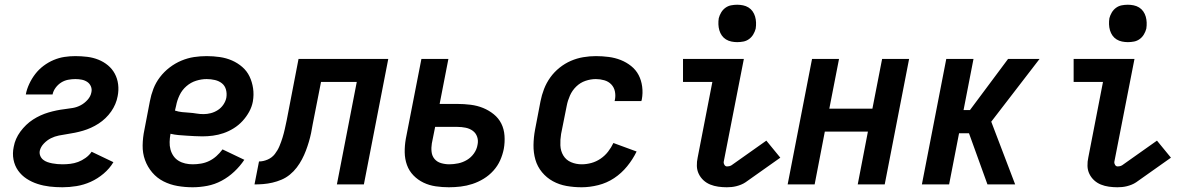

<svg xmlns="http://www.w3.org/2000/svg" viewBox="-20 -779 4990 811"><path d="M244 12Q216 12 190 9Q164 6 139 -2Q114 -10 92.5 -24Q71 -38 56.5 -58.5Q42 -79 37 -105Q32 -131 38 -159Q41 -176 48 -192Q55 -208 66 -223Q77 -238 90.5 -251Q104 -264 119.5 -274Q135 -284 151.5 -291.5Q168 -299 185 -304Q202 -309 219 -312.5Q236 -316 253 -318Q270 -320 287.5 -323Q305 -326 321 -334.5Q337 -343 350 -357.5Q363 -372 366 -389Q369 -402 364 -414Q359 -426 348.5 -433Q338 -440 325 -442.5Q312 -445 298 -445Q283 -445 267.5 -442Q252 -439 238.5 -430.5Q225 -422 215 -408.5Q205 -395 202 -380H89Q93 -402 103.5 -424.5Q114 -447 129 -466.5Q144 -486 164 -501Q184 -516 206.5 -525.5Q229 -535 252 -538.5Q275 -542 298 -542Q323 -542 348 -539Q373 -536 395.5 -527Q418 -518 436 -503Q454 -488 465 -467.5Q476 -447 479 -422.5Q482 -398 477 -373Q474 -356 467 -339.5Q460 -323 449.5 -308Q439 -293 425.5 -280Q412 -267 396.5 -257Q381 -247 364.5 -239.5Q348 -232 331 -227Q314 -222 297 -218.5Q280 -215 263 -212.5Q246 -210 228.5 -206.5Q211 -203 195 -195Q179 -187 165.5 -173Q152 -159 148 -142Q146 -131 150 -121Q154 -111 162 -104.5Q170 -98 180 -94.5Q190 -91 200.5 -89Q211 -87 222 -86Q233 -85 244 -85Q260 -85 277 -87Q294 -89 310 -95Q326 -101 341.5 -112Q357 -123 367 -138L459 -94Q443 -67 417.5 -45.5Q392 -24 363 -11Q334 2 303.5 7Q273 12 244 12Z M794 12Q761 12 729.5 6.5Q698 1 670.5 -13Q643 -27 623 -50.5Q603 -74 592.5 -103Q582 -132 582.5 -165Q583 -198 590 -231L613 -351Q618 -378 628 -404Q638 -430 655.5 -453Q673 -476 696.5 -494Q720 -512 746.5 -523Q773 -534 799.5 -538Q826 -542 853 -542Q881 -542 908.5 -538Q936 -534 960 -523.5Q984 -513 1003.5 -496Q1023 -479 1034 -456Q1045 -433 1049 -406Q1053 -379 1048 -350Q1044 -328 1032.5 -307Q1021 -286 1004.5 -268Q988 -250 967 -237Q946 -224 924 -216.5Q902 -209 879.5 -206Q857 -203 835 -203Q818 -203 801.5 -204Q785 -205 767.5 -206Q750 -207 733.5 -208.5Q717 -210 700 -214V-213Q697 -196 696.5 -179.5Q696 -163 700 -148Q704 -133 712.5 -120.5Q721 -108 734 -100Q747 -92 762.5 -88.5Q778 -85 794 -85Q811 -85 829 -88Q847 -91 863.5 -99Q880 -107 894 -119.5Q908 -132 920 -148L1012 -104Q994 -77 969.5 -54Q945 -31 916 -15.5Q887 0 855.5 6Q824 12 794 12ZM840 -297Q855 -297 870.5 -301Q886 -305 900 -314Q914 -323 923.5 -337Q933 -351 936 -366Q939 -384 934.5 -400.5Q930 -417 917.5 -427Q905 -437 888 -441Q871 -445 853 -445Q831 -445 808.5 -438Q786 -431 767.5 -415Q749 -399 738.5 -377Q728 -355 724 -333L719 -312Q734 -307 749 -305.5Q764 -304 779.5 -303Q795 -302 809.5 -299.5Q824 -297 840 -297Z M1403 0 1487 -433H1336L1301 -255Q1298 -236 1294 -217Q1290 -198 1284.5 -179.5Q1279 -161 1272 -142.5Q1265 -124 1255.5 -106Q1246 -88 1233.5 -71.5Q1221 -55 1204.5 -41.5Q1188 -28 1169 -20Q1150 -12 1130.5 -7.5Q1111 -3 1092 -1.5Q1073 0 1055 0L1074 -97Q1092 -97 1110.5 -105Q1129 -113 1141 -128.5Q1153 -144 1160.5 -162Q1168 -180 1173.5 -198Q1179 -216 1183 -234Q1187 -252 1191 -271L1241 -530H1620L1517 0Z M1876 12Q1848 12 1820.5 8Q1793 4 1769 -7.5Q1745 -19 1726.5 -38Q1708 -57 1699 -82Q1690 -107 1689.5 -135Q1689 -163 1694 -192L1760 -530H1874L1837 -340H1912Q1940 -340 1968 -336.5Q1996 -333 2020.5 -323Q2045 -313 2065.5 -296.5Q2086 -280 2097.5 -257Q2109 -234 2111 -206Q2113 -178 2108 -150Q2103 -125 2092.5 -101.5Q2082 -78 2064 -58Q2046 -38 2023 -24Q2000 -10 1975.5 -2Q1951 6 1926 9Q1901 12 1876 12ZM1878 -85Q1896 -85 1915.5 -89Q1935 -93 1952.5 -103.5Q1970 -114 1982 -131Q1994 -148 1997 -167Q2001 -185 1995.5 -201Q1990 -217 1977 -226.5Q1964 -236 1947 -239.5Q1930 -243 1912 -243H1818L1804 -173Q1801 -155 1803 -137.5Q1805 -120 1815.5 -107.5Q1826 -95 1843 -90Q1860 -85 1878 -85Z M2437 12Q2404 12 2373 6.5Q2342 1 2315.5 -13.5Q2289 -28 2269.5 -51.5Q2250 -75 2241.5 -104.5Q2233 -134 2233.5 -166.5Q2234 -199 2240 -231L2263 -351Q2268 -377 2278 -403Q2288 -429 2304.5 -452Q2321 -475 2343.5 -493Q2366 -511 2391.5 -522Q2417 -533 2444 -537.5Q2471 -542 2497 -542Q2524 -542 2551 -538.5Q2578 -535 2602 -525.5Q2626 -516 2646 -500Q2666 -484 2677.5 -462Q2689 -440 2692.5 -413Q2696 -386 2691 -359L2689 -352H2576L2577 -356Q2581 -374 2577.5 -392Q2574 -410 2562 -422.5Q2550 -435 2532.5 -440Q2515 -445 2497 -445Q2475 -445 2453 -437.5Q2431 -430 2414 -413.5Q2397 -397 2387.5 -375.5Q2378 -354 2374 -333L2350 -213Q2346 -189 2347 -165Q2348 -141 2359.5 -122Q2371 -103 2392 -94Q2413 -85 2437 -85Q2457 -85 2477.5 -90.5Q2498 -96 2516.5 -108.5Q2535 -121 2548.5 -138.5Q2562 -156 2571 -175L2669 -139Q2653 -106 2629 -76.5Q2605 -47 2574 -26.5Q2543 -6 2507 3Q2471 12 2437 12Z M3050 12Q3032 12 3014 9.5Q2996 7 2980 0.5Q2964 -6 2951.5 -17.5Q2939 -29 2931.5 -44.5Q2924 -60 2923.5 -78Q2923 -96 2927 -114L2989 -433H2865V-530H3122L3037 -96Q3036 -89 3040 -82.5Q3044 -76 3051 -76Q3055 -76 3060 -77Q3065 -78 3070 -81L3217 -185L3276 -113L3129 -9Q3120 -3 3110 1Q3100 5 3090 7.5Q3080 10 3070 11Q3060 12 3050 12ZM3094 -601Q3082 -601 3069.5 -603.5Q3057 -606 3046.5 -612.5Q3036 -619 3029 -629Q3022 -639 3018.5 -651Q3015 -663 3014.5 -676Q3014 -689 3016 -702Q3019 -714 3026 -726Q3033 -738 3044 -746Q3055 -754 3068 -756.5Q3081 -759 3094 -759Q3106 -759 3118.5 -756.5Q3131 -754 3141.5 -747.5Q3152 -741 3159 -731Q3166 -721 3169.5 -709Q3173 -697 3173.5 -684Q3174 -671 3172 -658Q3169 -646 3162 -634Q3155 -622 3144 -614Q3133 -606 3120 -603.5Q3107 -601 3094 -601Z M3307 0 3410 -530H3524L3483 -320H3665L3706 -530H3820L3717 0H3603L3646 -223H3464L3421 0Z M3874 0 3977 -530H4092L4050 -314H4077L4238 -530H4371L4167 -265L4268 0H4151L4073 -216H4031L3989 0Z M4700 12Q4682 12 4664 9.5Q4646 7 4630 0.5Q4614 -6 4601.5 -17.5Q4589 -29 4581.5 -44.5Q4574 -60 4573.5 -78Q4573 -96 4577 -114L4639 -433H4515V-530H4772L4687 -96Q4686 -89 4690 -82.5Q4694 -76 4701 -76Q4705 -76 4710 -77Q4715 -78 4720 -81L4867 -185L4926 -113L4779 -9Q4770 -3 4760 1Q4750 5 4740 7.5Q4730 10 4720 11Q4710 12 4700 12ZM4744 -601Q4732 -601 4719.5 -603.5Q4707 -606 4696.5 -612.5Q4686 -619 4679 -629Q4672 -639 4668.5 -651Q4665 -663 4664.5 -676Q4664 -689 4666 -702Q4669 -714 4676 -726Q4683 -738 4694 -746Q4705 -754 4718 -756.5Q4731 -759 4744 -759Q4756 -759 4768.5 -756.5Q4781 -754 4791.5 -747.5Q4802 -741 4809 -731Q4816 -721 4819.5 -709Q4823 -697 4823.5 -684Q4824 -671 4822 -658Q4819 -646 4812 -634Q4805 -622 4794 -614Q4783 -606 4770 -603.5Q4757 -601 4744 -601Z"/></svg>

Font: Lode Term
Style: Bold Italic
Weight: 700
Italic angle: -11°
Monospace: yes
Designer: Belleve Invis
Foundry: Belleve Invis
Version: Version 29.2.0